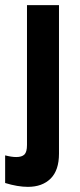

<svg xmlns="http://www.w3.org/2000/svg" viewBox="-45 -513 310 747"><path d="M-25 199V91.5Q0.5 98 18 98Q40 98 50 88.2Q60 78.5 60 51V-493H184.5V85Q184.5 149.5 152 181.8Q119.5 214 63.5 214Q24 214 -25 199Z"/></svg>

Font: HK Grotesk
Style: Bold
Weight: 700
Designer: Alfredo Marco Pradil
Foundry: Hanken Design Co.
Version: Version 3.001